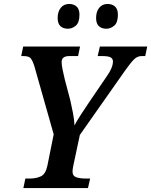

<svg xmlns="http://www.w3.org/2000/svg" viewBox="-20 -949 763 969"><path d="M98 0 108 -48H132Q162 -48 186 -59Q210 -70 219 -112L251 -271L154 -613Q145 -642 135.5 -654Q126 -666 99 -666H87L97 -714H384L374 -666H330Q291 -666 291 -636Q291 -621 296 -597Q301 -573 307 -548L335 -442Q342 -412 348.5 -377.5Q355 -343 356 -316Q366 -336 384.5 -364.5Q403 -393 427 -429L519 -564Q534 -585 542 -604Q550 -623 550 -639Q550 -653 538 -659.5Q526 -666 497 -666H473L484 -714H723L713 -666H695Q673 -666 656 -649Q639 -632 610 -591L383 -268L350 -113Q346 -93 346 -84Q346 -61 364.5 -54.5Q383 -48 413 -48H435L424 0ZM517 -804Q493 -804 479 -817Q465 -830 465 -858Q465 -890 480.5 -909.5Q496 -929 523 -929Q546 -929 560.5 -916Q575 -903 575 -875Q575 -835 556.5 -819.5Q538 -804 517 -804ZM323 -804Q299 -804 285 -817Q271 -830 271 -858Q271 -890 286.5 -909.5Q302 -929 329 -929Q352 -929 366.5 -916Q381 -903 381 -875Q381 -835 362.5 -819.5Q344 -804 323 -804Z"/></svg>

Font: Noto Serif SemiCondensed SemiBold
Style: Italic
Weight: 600
Width: 4
Italic angle: -12°
Designer: Monotype Design Team
Foundry: Monotype Imaging Inc.
Version: Version 2.014; ttfautohint (v1.8.4.7-5d5b)